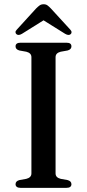

<svg xmlns="http://www.w3.org/2000/svg" viewBox="-20 -906 420 926"><path d="M248 -70Q248 -59.5 254.2 -53Q260.5 -46.5 272.5 -43.5L306 -37.5Q324.5 -32.5 324.5 -17.5Q324.5 -9.5 318.8 -4.8Q313 0 300.5 0H79Q67 0 61 -4.8Q55 -9.5 55 -17.5Q55 -32.5 73.5 -37.5L107 -43.5Q119 -46.5 125.2 -53Q131.5 -59.5 131.5 -70V-630Q131.5 -640.5 125.2 -647Q119 -653.5 107 -656.5L73.5 -662.5Q55 -667.5 55 -682.5Q55 -691 61 -695.5Q67 -700 79 -700H300.5Q313 -700 318.8 -695.5Q324.5 -691 324.5 -682.5Q324.5 -667.5 306 -662.5L272.5 -656.5Q260.5 -653.5 254.2 -647Q248 -640.5 248 -630ZM210 -820.5H170L294 -743Q311 -733 320.5 -741Q324.5 -744 325 -750Q325.5 -756 319 -763L225.5 -865Q216.5 -874.5 209 -880Q201.5 -885.5 190.5 -885.5Q179 -885.5 171.2 -880Q163.5 -874.5 154 -865L61 -763Q54 -756 54.8 -750Q55.5 -744 59.5 -741Q69 -733 86 -743Z"/></svg>

Font: Fraunces 18pt
Style: Regular
Weight: 400
Version: Version 1.000;[b76b70a41]